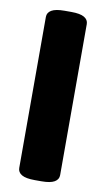

<svg xmlns="http://www.w3.org/2000/svg" viewBox="-82 -743 433 786"><g transform="rotate(10 134.5 -350.0)"><path d="M121 2Q84 2 67 -8Q50 -18 50 -36V-664Q50 -682 67 -692Q84 -702 121 -702H149Q186 -702 203 -692Q220 -682 220 -664V-36Q220 -18 203 -8Q186 2 149 2Z"/></g></svg>

Font: Asap Semi Condensed ExtraBold
Style: Regular
Weight: 800
Width: 4
Designer: Pablo Cosgaya
Foundry: Omnibus-Type
Version: Version 3.001; ttfautohint (v1.8.4.7-5d5b)